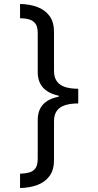

<svg xmlns="http://www.w3.org/2000/svg" viewBox="-20 -812 495 967"><path d="M374 -291Q334 -291 307 -282Q280 -273 266 -253.5Q252 -234 252 -201V-6Q252 44 229.5 74.5Q207 105 168.5 119.5Q130 134 81 135V63Q109 62 129 56Q149 50 159.5 34Q170 18 170 -13V-206Q170 -257 197 -286Q224 -315 276 -325V-330Q224 -341 197 -370.5Q170 -400 170 -450V-645Q170 -676 159.5 -691.5Q149 -707 129 -713.5Q109 -720 81 -720V-792Q130 -791 168.5 -776.5Q207 -762 229.5 -731.5Q252 -701 252 -651V-455Q252 -423 266 -403Q280 -383 307 -374Q334 -365 374 -365Z"/></svg>

Font: lkorean85
Style: Book
Weight: 400
Designer: Jelle Bosma - Monotype Design Team
Foundry: Monotype Imaging Inc.
Version: Version 2.003